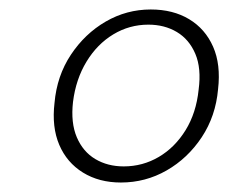

<svg xmlns="http://www.w3.org/2000/svg" viewBox="-20 -732 482 405"><path d="M235 -347Q189 -347 155 -368Q121 -389 105 -426.5Q89 -464 95 -515Q100 -572 129.5 -616.5Q159 -661 203 -686.5Q247 -712 298 -712Q345 -712 379 -691.5Q413 -671 429.5 -633.5Q446 -596 440 -544Q435 -487 405.5 -442.5Q376 -398 331.5 -372.5Q287 -347 235 -347ZM241 -381Q281 -381 315 -401Q349 -421 371.5 -457.5Q394 -494 399 -543Q405 -588 392 -618.5Q379 -649 353 -664.5Q327 -680 293 -680Q253 -680 219 -659.5Q185 -639 162.5 -602Q140 -565 134 -517Q129 -473 142 -442.5Q155 -412 181 -396.5Q207 -381 241 -381Z"/></svg>

Font: DM Sans 16pt ExtraLight
Style: Italic
Weight: 250
Italic angle: -10°
Version: Version 4.004;gftools[0.9.30]